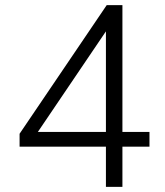

<svg xmlns="http://www.w3.org/2000/svg" viewBox="-20 -725 640 745"><path d="M391 0V-156H56V-206L394 -705H455V-213H560V-156H455V0ZM391 -213V-624H405L116 -197L113 -213Z"/></svg>

Font: Nunito Sans 10pt Light
Style: Regular
Weight: 300
Designer: Vernon Adams
Foundry: Vernon Adams
Version: Version 3.101;gftools[0.9.27]